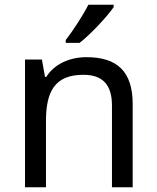

<svg xmlns="http://www.w3.org/2000/svg" viewBox="-20 -786 658 806"><path d="M457 -756V-766H351C328 -721 285 -655 256 -618V-606H314C361 -642 432 -719 457 -756ZM343 -546C275 -546 209 -519 174 -463H169L156 -536H85V0H173V-278C173 -403 211 -472 330 -472C412 -472 450 -429 450 -343V0H537V-349C537 -487 471 -546 343 -546Z"/></svg>

Font: Noto Sans Bhaiksuki
Style: Regular
Weight: 400
Designer: Monotype Design Team
Foundry: Monotype Imaging Inc.
Version: Version 2.002